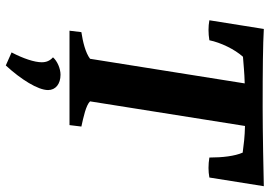

<svg xmlns="http://www.w3.org/2000/svg" viewBox="-154 -557 931 663"><g transform="rotate(90 311.5 -225.5)"><path d="M86 0H412L417 -41C385 -48 343 -57 330 -71L415 -606C454 -605 477 -602 507 -598C519 -571 524 -528 524 -483C536 -481 548 -480 560 -480C571 -480 582 -481 593 -483L623 -671C590 -670 432 -667 351 -667C217 -667 133 -668 80 -671L50 -483C61 -481 72 -480 83 -480C95 -480 107 -481 119 -483C127 -522 150 -570 176 -599C205 -601 229 -604 268 -605L183 -71C162 -55 124 -46 91 -41ZM206 220C254 168 291 109 291 74C291 48 270 31 238 31C217 31 191 42 178 57C190 68 195 80 195 96C195 121 182 160 161 200Z"/></g></svg>

Font: Caladea
Style: Bold Italic
Weight: 700
Italic angle: -9°
Designer: Carolina Giovagnoli and Andres Torresi
Foundry: Carolina Giovagnoli & Andres Torresi
Version: Version 1.001;hotconv 1.0.109;makeotfexe 2.5.65596